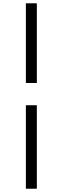

<svg xmlns="http://www.w3.org/2000/svg" viewBox="-20 -858 378 1157"><path d="M135.9 279.2H202V-223.8H135.9ZM202 -357.9V-838.1H135.9V-357.9Z"/></svg>

Font: Source Han Serif TW VF
Style: Regular
Weight: 250
Designer: Ryoko NISHIZUKA 西塚涼子 (kana & ideographs); Frank Grießhammer (Latin, Greek & Cyrillic); Wenlong ZHANG 张文龙 (bopomofo); San
Foundry: Adobe
Version: Version 2.002;hotconv 1.1.0;makeotfexe 2.6.0